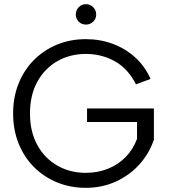

<svg xmlns="http://www.w3.org/2000/svg" viewBox="-20 -895 810 922"><path d="M393 -777Q372 -777 358 -791Q344 -805 344 -825Q344 -846 358 -860.5Q372 -875 393 -875Q413 -875 427.5 -860.5Q442 -846 442 -825Q442 -805 427.5 -791Q413 -777 393 -777ZM633 -490Q595 -565 532 -600.5Q469 -636 392 -636Q316 -636 255 -601Q194 -566 159 -502Q124 -438 124 -350Q124 -263 159 -199Q194 -135 255 -100Q316 -65 392 -65Q449 -65 498 -84.5Q547 -104 583 -140.5Q619 -177 638 -228V-309H398V-374H719V-224Q696 -157 649 -105Q602 -53 536 -23Q470 7 392 7Q318 7 254.5 -19Q191 -45 143.5 -92.5Q96 -140 69.5 -205.5Q43 -271 43 -350Q43 -429 69.5 -494.5Q96 -560 143.5 -607.5Q191 -655 254.5 -681Q318 -707 392 -707Q461 -707 521.5 -684.5Q582 -662 629 -619.5Q676 -577 703 -516Z"/></svg>

Font: Albert Sans
Style: Regular
Weight: 400
Designer: Andreas Rasmussen
Foundry: a.Foundry
Version: Version 1.025